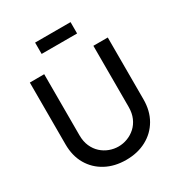

<svg xmlns="http://www.w3.org/2000/svg" viewBox="-214 -1067 1142 1224"><g transform="rotate(-30 357.0 -455.0)"><path d="M226.5 -840V-923.5H487.5V-840ZM357 15Q272.5 15 207.8 -19.8Q143 -54.5 106.5 -117.2Q70 -180 70 -265V-719.5L176 -720V-270.5Q176 -224.5 191.5 -189.5Q207 -154.5 233 -131Q259 -107.5 291.2 -95.5Q323.5 -83.5 357 -83.5Q391 -83.5 423.2 -95.8Q455.5 -108 481.5 -131.5Q507.5 -155 522.8 -190Q538 -225 538 -270.5V-720H644V-265Q644 -180.5 607.5 -117.5Q571 -54.5 506.2 -19.8Q441.5 15 357 15Z"/></g></svg>

Font: Manrope ExtraLight SemiBold
Style: Regular
Weight: 600
Version: Version 4.504